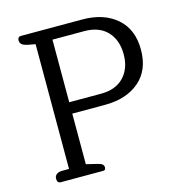

<svg xmlns="http://www.w3.org/2000/svg" viewBox="-104 -787 825 880"><g transform="rotate(-15 308.5 -347.5)"><path d="M60 -21Q60 -34 70 -41.5Q80 -49 97 -49H129V-641L96 -647Q76 -651 67 -658Q58 -665 58 -678Q58 -686 62 -690.5Q66 -695 72 -695H365Q466 -695 527.5 -642Q589 -589 589 -492Q589 -395 527.5 -342.5Q466 -290 365 -290H209V-50L259 -38Q276 -34 283 -28.5Q290 -23 290 -13Q290 0 278 0H77Q60 0 60 -21ZM360 -344Q430 -344 468.5 -384.5Q507 -425 507 -492Q507 -560 468.5 -600.5Q430 -641 360 -641H209V-344Z"/></g></svg>

Font: Maitree
Style: Regular
Weight: 400
Designer: CadsonDemak Team
Foundry: CadsonDemak
Version: Version 1.000